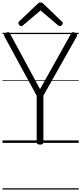

<svg xmlns="http://www.w3.org/2000/svg" viewBox="-20 -1149 653 1544"><path d="M302 14Q275 14 275 -5V-379L15 -857Q10 -867 13.5 -873.5Q17 -880 29 -886Q43 -892 49.5 -890Q56 -888 63 -874L302 -432L549 -874Q557 -888 564.5 -890Q572 -892 583 -886Q597 -880 599.5 -873.5Q602 -867 598 -857L329 -380V-5Q329 14 302 14ZM150 -939Q143 -939 135.5 -946.5Q128 -954 128 -962Q128 -965 128.5 -968.5Q129 -972 133 -976L281 -1117Q286 -1122 291.5 -1125.5Q297 -1129 306 -1129Q315 -1129 320 -1125.5Q325 -1122 331 -1117L479 -974Q483 -971 483.5 -968Q484 -965 484 -962Q484 -954 477 -946.5Q470 -939 462 -939Q457 -939 453.5 -941Q450 -943 445 -947L306 -1065L167 -947Q163 -943 159 -941Q155 -939 150 -939ZM0 365H613V375H0ZM0 -20H613V0H0ZM0 -505H613V-500H0ZM0 -885H613V-875H0Z"/></svg>

Font: Playwrite GB J Guides
Style: Regular
Weight: 400
Designer: Veronika Burian, José Scaglione
Foundry: TypeTogether
Version: Version 1.003